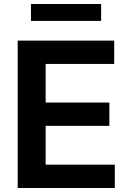

<svg xmlns="http://www.w3.org/2000/svg" viewBox="-20 -932 648 955"><path d="M548 -730V-614H207V-422H524V-306H207V-113H551V3H68V-730ZM134 -828V-912H483V-828Z"/></svg>

Font: Sinter Bold
Style: Regular
Weight: 700
Foundry: Adobe & rsms
Version: Version 1.000